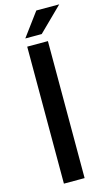

<svg xmlns="http://www.w3.org/2000/svg" viewBox="-144 -1010 599 1059"><g transform="rotate(-15 156.0 -481.0)"><path d="M83 -828.6 181.6 -961.9H312.5L176.8 -828.6ZM81.5 -782.2H199.7V0H81.5Z"/></g></svg>

Font: Proza Libre
Style: Medium
Weight: 500
Designer: Jasper de Waard
Foundry: Jasper de Waard
Version: Version 1.000; ttfautohint (v1.4.1.8-43bc)